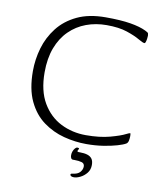

<svg xmlns="http://www.w3.org/2000/svg" viewBox="-92 -727 854 996"><g transform="rotate(10 335.5 -229.0)"><path d="M398 13Q339 13 279.5 -2.5Q220 -18 170 -54.5Q120 -91 90 -154Q60 -217 60 -312Q60 -374 77.5 -434Q95 -494 133.5 -543.5Q172 -593 234 -622.5Q296 -652 384 -652Q464 -652 515 -643.5Q566 -635 597 -620Q613 -613 614.5 -607Q616 -601 616 -596Q616 -589 614.5 -579Q613 -569 610.5 -562Q608 -555 605 -555Q596 -555 571.5 -569.5Q547 -584 504 -598.5Q461 -613 396 -613Q339 -613 289 -594.5Q239 -576 201 -538.5Q163 -501 142 -445.5Q121 -390 121 -316Q121 -219 158 -156Q195 -93 255.5 -62.5Q316 -32 388 -32Q461 -32 514.5 -46.5Q568 -61 593 -74Q609 -82 613 -82Q616 -82 616 -68Q616 -55 613.5 -43Q611 -31 603 -26Q590 -18 559.5 -9Q529 0 487.5 6.5Q446 13 398 13ZM365 194Q356 194 350.5 191Q345 188 345 183Q345 178 353 177Q382 174 394 160Q406 146 406 130Q406 114 391 109.5Q376 105 353 105H345Q338 105 334.5 99Q331 93 331 83Q331 72 335 62Q339 52 345 45.5Q351 39 356 39Q359 39 362.5 40Q366 41 366 44Q366 45 363 49Q360 53 360 57Q360 61 367 61H374Q397 61 413 66Q429 71 437.5 82.5Q446 94 446 115Q446 140 432 157.5Q418 175 399 184.5Q380 194 365 194Z"/></g></svg>

Font: Briem Hand Thin
Style: Regular
Weight: 100
Designer: Gunnlaugur SE Briem, Eben Sorkin
Foundry: Sorkin Type Co.
Version: Version 1.003